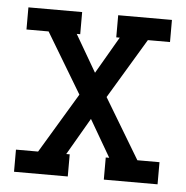

<svg xmlns="http://www.w3.org/2000/svg" viewBox="-43 -562 587 605"><g transform="rotate(5 250.0 -260.0)"><path d="M23 0V-70H93L207 -260L93 -450H23V-520H193V-450H182L250 -333L318 -450H307V-520H477V-450H407L293 -260L407 -70H477V0H307V-70H318L250 -187L182 -70H193V0Z"/></g></svg>

Font: Iosevka Slab
Style: Regular
Weight: 400
Monospace: yes
Designer: Belleve Invis
Foundry: Belleve Invis
Version: Version 11.2.4; ttfautohint (v1.8.3)